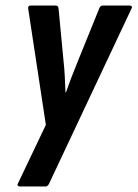

<svg xmlns="http://www.w3.org/2000/svg" viewBox="-20 -675 498 695"><path d="M52 0Q47 0 44.5 -3Q42 -6 45 -11L146 -223L82 -644Q80 -655 92 -655H181Q191 -655 192 -644L210 -454Q213 -427 214.5 -398.5Q216 -370 217 -341H219Q229 -370 240 -398.5Q251 -427 262 -454L339 -644Q343 -655 352 -655H449Q454 -655 456.5 -652Q459 -649 456 -644L158 -11Q153 0 145 0Z"/></svg>

Font: Sofia Sans Extra Condensed
Style: Bold Italic
Weight: 700
Italic angle: -9°
Designer: Botio Nikoltchev, Ani Petrova
Foundry: lettersoup
Version: Version 4.101